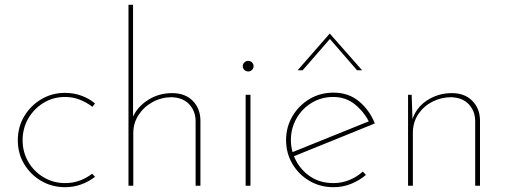

<svg xmlns="http://www.w3.org/2000/svg" viewBox="-20 -772 2109 798"><path d="M375 -37Q349 -17 317.5 -5.5Q286 6 251 6Q196 6 151.5 -20Q107 -46 80.5 -90Q54 -134 54 -189Q54 -244 80.5 -288.5Q107 -333 151.5 -359.5Q196 -386 250 -386Q286 -386 318 -374.5Q350 -363 375 -342L364 -328Q341 -346 312 -357.5Q283 -369 251 -369Q201 -369 161 -344.5Q121 -320 97.5 -279.5Q74 -239 74 -189Q74 -140 97.5 -99.5Q121 -59 161.5 -35Q202 -11 251 -11Q283 -11 311.5 -21.5Q340 -32 363 -50Z M514 0V-752H533V-272L532 -285Q550 -327 594.5 -356Q639 -385 696 -385Q749 -385 780.5 -353.5Q812 -322 813 -273V0H793V-271Q792 -311 766.5 -338.5Q741 -366 694 -368Q652 -368 615.5 -348.5Q579 -329 556.5 -295Q534 -261 534 -219V0Z M1001 -378H1021V0H1001ZM989 -497Q989 -506 995.5 -512.5Q1002 -519 1012 -519Q1021 -519 1027.5 -512.5Q1034 -506 1034 -497Q1034 -488 1027.5 -481.5Q1021 -475 1012 -475Q1002 -475 995.5 -481.5Q989 -488 989 -497Z M1366 6Q1311 6 1266.5 -20Q1222 -46 1195.5 -90.5Q1169 -135 1169 -190Q1169 -244 1195.5 -289Q1222 -334 1266.5 -360.5Q1311 -387 1366 -387Q1429 -387 1472.5 -350.5Q1516 -314 1538 -259L1195 -120L1189 -137L1521 -271L1516 -261Q1495 -305 1456.5 -337Q1418 -369 1365 -369Q1316 -369 1276 -345Q1236 -321 1212.5 -280Q1189 -239 1189 -190Q1189 -144 1211 -103Q1233 -62 1272.5 -36.5Q1312 -11 1366 -11Q1401 -11 1432.5 -24Q1464 -37 1488 -59L1501 -45Q1474 -22 1439.5 -8Q1405 6 1366 6ZM1464 -480 1345 -617 1358 -618 1238 -480H1217L1350 -632H1351L1485 -480Z M1691 -378 1695 -256 1692 -270Q1708 -324 1754.5 -354.5Q1801 -385 1858 -385Q1911 -385 1942.5 -353.5Q1974 -322 1975 -273V0H1955V-271Q1954 -311 1928.5 -338.5Q1903 -366 1856 -368Q1814 -368 1777.5 -349.5Q1741 -331 1718.5 -297.5Q1696 -264 1696 -219V0H1676V-378Z"/></svg>

Font: Josefin Sans Thin Thin
Style: Regular
Weight: 250
Version: Version 2.001